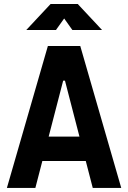

<svg xmlns="http://www.w3.org/2000/svg" viewBox="-20 -918 626 938"><path d="M13.7 0 213.9 -693.4H372.1L572.3 0H433.1L297.4 -523.9H288.6L152.8 0ZM114.7 -131.3V-250.5H466.3V-131.3ZM108.4 -771.5 227.1 -898.4H359.9L478.5 -771.5H333.5L285.2 -839.4H301.8L253.4 -771.5Z"/></svg>

Font: Cascadia Mono
Style: Regular
Weight: 400
Monospace: yes
Designer: Aaron Bell
Foundry: Saja Typeworks
Version: Version 2404.023